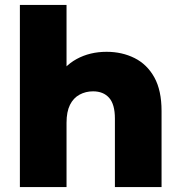

<svg xmlns="http://www.w3.org/2000/svg" viewBox="-20 -762 736 782"><path d="M414 -551Q477 -551 528 -525.5Q579 -500 608.5 -447Q638 -394 638 -310V0H448V-279Q448 -337 424.5 -363.5Q401 -390 359 -390Q329 -390 304 -376.5Q279 -363 265 -335Q251 -307 251 -262V0H61V-742H251V-388L207 -433Q238 -492 292 -521.5Q346 -551 414 -551Z"/></svg>

Font: MOST Montserrat ExtraBold
Style: Regular
Weight: 800
Designer: Julieta Ulanovsky
Foundry: Julieta Ulanovsky
Version: Version 8.000;March 11, 2024;FontCreator 15.0.0.2926 64-bit